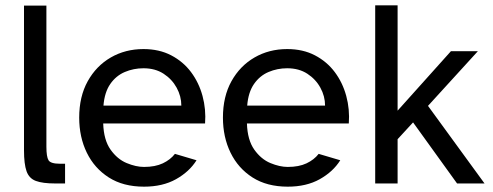

<svg xmlns="http://www.w3.org/2000/svg" viewBox="-20 -688 1847 720"><path d="M187 0Q140 0 114.5 -9.5Q89 -19 79.5 -46Q70 -73 70 -124V-667H154V-138Q154 -100 162 -87Q170 -74 205 -74H224V0Z M520 12Q442 12 388 -22.5Q334 -57 305.5 -115.5Q277 -174 277 -247Q277 -326 309 -383.5Q341 -441 395.5 -472.5Q450 -504 518 -504Q577 -504 622 -480.5Q667 -457 696.5 -417.5Q726 -378 739.5 -328Q753 -278 749 -225H367Q369 -163 394.5 -127Q420 -91 455 -76.5Q490 -62 520 -62Q562 -62 590.5 -75.5Q619 -89 636 -111L717 -87Q690 -44 640 -16Q590 12 520 12ZM368 -292H660Q660 -327 642.5 -359Q625 -391 593.5 -411.5Q562 -432 518 -432Q481 -432 448 -418Q415 -404 393.5 -373Q372 -342 368 -292Z M1059 12Q981 12 927 -22.5Q873 -57 844.5 -115.5Q816 -174 816 -247Q816 -326 848 -383.5Q880 -441 934.5 -472.5Q989 -504 1057 -504Q1116 -504 1161 -480.5Q1206 -457 1235.5 -417.5Q1265 -378 1278.5 -328Q1292 -278 1288 -225H906Q908 -163 933.5 -127Q959 -91 994 -76.5Q1029 -62 1059 -62Q1101 -62 1129.5 -75.5Q1158 -89 1175 -111L1256 -87Q1229 -44 1179 -16Q1129 12 1059 12ZM907 -292H1199Q1199 -327 1181.5 -359Q1164 -391 1132.5 -411.5Q1101 -432 1057 -432Q1020 -432 987 -418Q954 -404 932.5 -373Q911 -342 907 -292Z M1387 0V-668H1471V-273L1671 -496H1772L1585 -291L1797 0H1694L1529 -229L1471 -166V0Z"/></svg>

Font: Atkinson Hyperlegible
Style: Regular
Weight: 400
Designer: Elliott Scott, Megan Eiswerth, Linus Boman, Theodore Petrosky
Foundry: Braille Institute
Version: Version 1.006; ttfautohint (v1.8.3)